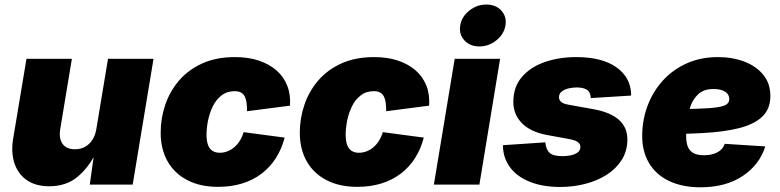

<svg xmlns="http://www.w3.org/2000/svg" viewBox="-20 -796 3365 828"><path d="M191.9 7.3Q134.3 7.3 96.2 -18.8Q58.1 -44.9 42.5 -91.3Q26.9 -137.7 36.6 -197.3L94.2 -542.5H290L239.7 -238.8Q233.4 -198.2 250 -175.3Q266.6 -152.3 303.2 -152.3Q327.6 -152.3 346.7 -162.8Q365.7 -173.3 378.4 -192.9Q391.1 -212.4 395.5 -239.7L445.8 -542.5H642.1L552.2 0H367.2L386.7 -140.1H395Q365.2 -77.1 316.2 -34.9Q267.1 7.3 191.9 7.3Z M920.9 9.8Q843.3 9.8 787.6 -19.3Q731.9 -48.3 702.4 -100.8Q672.9 -153.3 672.9 -224.1Q672.9 -285.6 692.6 -344Q712.4 -402.3 752.4 -449Q792.5 -495.6 852.8 -522.7Q913.1 -549.8 993.2 -549.8Q1049.8 -549.8 1094.7 -535.2Q1139.6 -520.5 1171.4 -493.2Q1203.1 -465.8 1218.5 -427Q1233.9 -388.2 1230.5 -340.3L1045.4 -316.4Q1045.4 -337.4 1043.2 -353.3Q1041 -369.1 1035.2 -380.4Q1029.3 -391.6 1018.8 -397.2Q1008.3 -402.8 992.2 -402.8Q959 -402.8 935.3 -384.5Q911.6 -366.2 897.5 -336.9Q883.3 -307.6 877 -275.4Q870.6 -243.2 870.6 -215.3Q870.6 -189.5 876.7 -171.9Q882.8 -154.3 895.8 -145.8Q908.7 -137.2 928.2 -137.2Q944.3 -137.2 960 -143.1Q975.6 -148.9 989.3 -160.2Q1002.9 -171.4 1013.7 -188.2Q1024.4 -205.1 1030.8 -226.1L1207.5 -202.6Q1194.8 -153.8 1169.9 -114.5Q1145 -75.2 1108.4 -47.4Q1071.8 -19.5 1024.7 -4.9Q977.5 9.8 920.9 9.8Z M1521 9.8Q1443.4 9.8 1387.7 -19.3Q1332 -48.3 1302.5 -100.8Q1272.9 -153.3 1272.9 -224.1Q1272.9 -285.6 1292.7 -344Q1312.5 -402.3 1352.5 -449Q1392.6 -495.6 1452.9 -522.7Q1513.2 -549.8 1593.3 -549.8Q1649.9 -549.8 1694.8 -535.2Q1739.7 -520.5 1771.5 -493.2Q1803.2 -465.8 1818.6 -427Q1834 -388.2 1830.6 -340.3L1645.5 -316.4Q1645.5 -337.4 1643.3 -353.3Q1641.1 -369.1 1635.3 -380.4Q1629.4 -391.6 1618.9 -397.2Q1608.4 -402.8 1592.3 -402.8Q1559.1 -402.8 1535.4 -384.5Q1511.7 -366.2 1497.6 -336.9Q1483.4 -307.6 1477.1 -275.4Q1470.7 -243.2 1470.7 -215.3Q1470.7 -189.5 1476.8 -171.9Q1482.9 -154.3 1495.8 -145.8Q1508.8 -137.2 1528.3 -137.2Q1544.4 -137.2 1560.1 -143.1Q1575.7 -148.9 1589.4 -160.2Q1603 -171.4 1613.8 -188.2Q1624.5 -205.1 1630.9 -226.1L1807.6 -202.6Q1794.9 -153.8 1770 -114.5Q1745.1 -75.2 1708.5 -47.4Q1671.9 -19.5 1624.8 -4.9Q1577.6 9.8 1521 9.8Z M1851.1 0 1940.9 -542.5H2136.7L2047.4 0ZM2047.4 -595.7Q2006.8 -595.7 1982.7 -622.1Q1958.5 -648.4 1964.8 -686Q1970.7 -724.1 2003.7 -750.2Q2036.6 -776.4 2077.1 -776.4Q2118.2 -776.4 2142.1 -750.2Q2166 -724.1 2159.7 -686Q2153.3 -648.4 2120.6 -622.1Q2087.9 -595.7 2047.4 -595.7Z M2396 10.3Q2320.3 10.3 2264.9 -12Q2209.5 -34.2 2179.7 -74.2Q2149.9 -114.3 2148.9 -167Q2148.9 -168 2148.9 -168.7Q2148.9 -169.4 2148.9 -169.9L2331.5 -182.1Q2335 -150.4 2350.6 -136.5Q2366.2 -122.6 2406.7 -122.6Q2423.3 -122.6 2440.7 -126Q2458 -129.4 2470.5 -138.2Q2482.9 -147 2482.9 -162.6Q2482.9 -175.3 2471.4 -183.6Q2460 -191.9 2432.1 -196.8L2338.4 -213.9Q2267.1 -227.5 2230.5 -265.1Q2193.8 -302.7 2193.8 -356.4Q2193.8 -421.4 2231 -464.4Q2268.1 -507.3 2329.8 -528.6Q2391.6 -549.8 2464.8 -549.8Q2576.2 -549.8 2638.2 -505.9Q2700.2 -461.9 2701.7 -388.2Q2701.7 -387.2 2701.4 -386Q2701.2 -384.8 2701.2 -383.8L2527.8 -373Q2526.4 -399.4 2510.7 -409.2Q2495.1 -418.9 2466.3 -418.9Q2450.7 -418.9 2433.1 -415Q2415.5 -411.1 2403.1 -401.9Q2390.6 -392.6 2390.6 -376Q2390.6 -366.2 2398.7 -357.7Q2406.7 -349.1 2430.7 -344.7L2538.6 -325.2Q2610.8 -312.5 2648.2 -280Q2685.5 -247.6 2685.5 -194.8Q2685.5 -145 2661.4 -106.7Q2637.2 -68.4 2596.2 -42.2Q2555.2 -16.1 2503.4 -2.9Q2451.7 10.3 2396 10.3Z M3000.5 11.7Q2922.4 11.7 2865.2 -15.6Q2808.1 -43 2778.1 -94.2Q2748 -145.5 2749.5 -217.8Q2751 -284.2 2774.2 -344Q2797.4 -403.8 2840.1 -450.2Q2882.8 -496.6 2942.6 -523.2Q3002.4 -549.8 3076.7 -549.8Q3138.7 -549.8 3189.9 -530.3Q3241.2 -510.7 3271.7 -473.4Q3302.2 -436 3302.2 -381.8Q3302.2 -326.2 3267.3 -293Q3232.4 -259.8 3167.2 -243.4Q3102.1 -227.1 3011 -222.2Q2919.9 -217.3 2807.1 -217.3L2825.2 -325.2Q2922.4 -325.2 2981.7 -326.9Q3041 -328.6 3072 -333.3Q3103 -337.9 3114 -346.4Q3125 -355 3125 -368.2Q3125 -389.2 3107.2 -400.6Q3089.4 -412.1 3056.2 -412.1Q3015.1 -412.1 2991.5 -390.1Q2967.8 -368.2 2957 -335.7Q2946.3 -303.2 2942.9 -269.5Q2939.5 -235.8 2939 -212.9Q2938.5 -187.5 2944.6 -168Q2950.7 -148.4 2967.5 -137.5Q2984.4 -126.5 3016.1 -126.5Q3049.8 -126.5 3073.7 -139.2Q3097.7 -151.9 3105.5 -175.8L3280.3 -164.6Q3255.9 -85.9 3182.9 -37.1Q3109.9 11.7 3000.5 11.7Z"/></svg>

Font: Inter 16pt Black
Style: Italic
Weight: 900
Italic angle: -9.3988°
Version: Version 4.001;git-66647c0bb